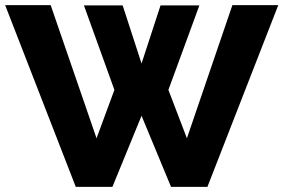

<svg xmlns="http://www.w3.org/2000/svg" viewBox="-26 -730 1107 750"><path d="M301.8 -709H453.1L526.9 -481.9L601.1 -709H752.9L631.8 -378.9L704.1 -189.9L881.8 -710H1061L784.2 0H642.1L526.9 -277.8L413.1 0H270L-5.9 -710H171.9L351.1 -189.9L420.9 -378.9Z"/></svg>

Font: Rawline ExtraBold
Style: Regular
Weight: 800
Designer: Matt McInerney, Pablo Impallari, Rodrigo Fuenzalida
Foundry: Matt McInerney, Pablo Impallari, Rodrigo Fuenzalida
Version: Version 4.020;PS 004.020;hotconv 1.0.88;makeotf.lib2.5.64775